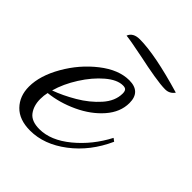

<svg xmlns="http://www.w3.org/2000/svg" viewBox="-174 -594 733 733"><g transform="rotate(45 192.5 -227.5)"><path d="M-14 -72Q-14 -131 25 -199Q64 -267 123.5 -313.5Q183 -360 240 -360Q302 -360 302 -299Q302 -250 265 -207.5Q228 -165 170 -138Q112 -111 54 -105Q50 -88 50 -69Q50 -33 68 -9Q86 15 129 15Q190 15 252 -36Q314 -87 353 -162L365 -153Q325 -64 254 -10Q183 44 108 44Q49 44 17.5 11.5Q-14 -21 -14 -72ZM258 -306Q258 -318 253.5 -323.5Q249 -329 237 -329Q206 -329 169.5 -298Q133 -267 102.5 -219Q72 -171 59 -124Q101 -139 147 -166Q193 -193 225.5 -229.5Q258 -266 258 -306ZM213 -455Q134 -471 112 -473Q122 -499 158 -499Q240 -499 399 -452Q385 -432 361 -432Q338 -432 296 -439Q254 -446 213 -455Z"/></g></svg>

Font: Dancing Script
Style: Regular
Weight: 400
Designer: Pablo Impallari
Foundry: Pablo Impallari
Version: Version 2.000